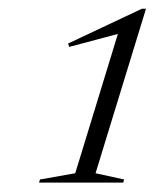

<svg xmlns="http://www.w3.org/2000/svg" viewBox="-20 -740 347 430"><path d="M148.5 -352 244 -664 135 -635 132.5 -642.5 298 -720.5H307L194 -352L258 -338L256 -331H67.5L69.5 -338Z"/></svg>

Font: Newsreader Display Light
Style: Italic
Weight: 300
Italic angle: -17°
Designer: Hugues Gentile
Foundry: Production Type
Version: Version 1.001